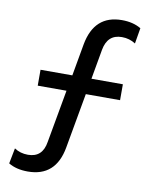

<svg xmlns="http://www.w3.org/2000/svg" viewBox="-93 -802 791 999"><g transform="rotate(10 302.0 -302.5)"><path d="M485 -646Q409 -646 394 -563L366 -405H532V-321H351L299 -30Q271 128 123 128Q62 128 21 103L37 21Q68 42 109 42Q186 42 199 -42L249 -321H97V-405H265L295 -574Q324 -733 470 -733Q529 -733 571 -708L557 -625Q525 -646 485 -646Z"/></g></svg>

Font: Elaine Sans Medium
Style: Regular
Weight: 500
Designer: Wei Huang
Foundry: Wei Huang
Version: Version 2.001;December 24, 2019;FontCreator 12.0.0.2547 64-b